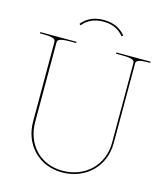

<svg xmlns="http://www.w3.org/2000/svg" viewBox="-133 -1025 965 1127"><g transform="rotate(15 350.0 -462.0)"><path d="M357.5 -915.5C408 -915.5 450 -899 482 -860L490.5 -866C470.5 -891 433 -925.5 357.5 -925.5C284 -925.5 245.5 -892.5 224.5 -866L233 -860C263 -897 305 -915.5 357.5 -915.5ZM15 -760V-752.5H35C103.5 -752.5 110 -739.5 110 -725V-242.5C110 -101.5 210 2.5 350 2.5C493.5 2.5 600 -99.5 600 -242.5V-725C600 -739.5 606.5 -752.5 675 -752.5H685V-760H477.5V-752.5H515C583.5 -752.5 590 -739.5 590 -725V-242.5C590 -105 488.5 -7.5 350 -7.5C215.5 -7.5 122.5 -107 122.5 -242.5V-725C122.5 -739.5 129 -752.5 197.5 -752.5H235V-760Z"/></g></svg>

Font: ZnikomitSC
Style: Regular
Weight: 100
Designer: gluk
Foundry: gluk
Version: Version 0.55